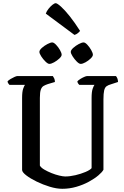

<svg xmlns="http://www.w3.org/2000/svg" viewBox="-20 -1179 777 1199"><path d="M369 0Q333 0 290.5 -13Q248 -26 209 -45Q170 -64 144.5 -83.5Q119 -103 118 -117V-567Q118 -607 125 -626Q132 -645 136 -649H39Q37 -651 32.5 -657Q28 -663 27 -671Q33 -678 45.5 -685.5Q58 -693 70.5 -698.5Q83 -704 88 -704H310Q314 -699 318.5 -689.5Q323 -680 323 -667L279 -654Q264 -649 252.5 -642.5Q241 -636 235 -619.5Q229 -603 229 -568V-145Q236 -132 256.5 -120Q277 -108 302 -98Q327 -88 350.5 -82.5Q374 -77 387 -77Q417 -77 451 -85Q485 -93 513.5 -105Q542 -117 552 -129V-567Q552 -607 559 -626Q566 -645 570 -649H475Q472 -652 468 -657.5Q464 -663 463 -671Q469 -678 481 -685.5Q493 -693 505.5 -698.5Q518 -704 524 -704H704Q709 -699 713 -689Q717 -679 717 -667L674 -653Q656 -648 645.5 -640.5Q635 -633 630.5 -614.5Q626 -596 626 -558V-119Q618 -104 594.5 -84Q571 -64 535.5 -44.5Q500 -25 457 -12.5Q414 0 369 0ZM484 -780Q474 -780 459.5 -794.5Q445 -809 433.5 -827Q422 -845 422 -855Q422 -866 437.5 -880Q453 -894 472 -904Q491 -914 502 -914Q512 -914 525.5 -899.5Q539 -885 549.5 -866.5Q560 -848 560 -837Q560 -827 546 -813.5Q532 -800 514 -790Q496 -780 484 -780ZM288 -780Q279 -780 264 -794.5Q249 -809 237.5 -827Q226 -845 226 -855Q226 -866 241.5 -880Q257 -894 276.5 -904Q296 -914 306 -914Q316 -914 330 -899.5Q344 -885 354.5 -866.5Q365 -848 365 -837Q365 -827 350.5 -813.5Q336 -800 318 -790Q300 -780 288 -780ZM445 -961 266 -1094Q271 -1109 283 -1124Q295 -1139 307.5 -1149Q320 -1159 328 -1159Q337 -1159 361 -1137.5Q385 -1116 416 -1077Q447 -1038 480 -986Q475 -979 465.5 -971.5Q456 -964 445 -961Z"/></svg>

Font: Texturina 72pt SemiBold
Style: Regular
Weight: 600
Designer: Guillermo Torres Carreño
Foundry: Omnibus-Type
Version: Version 1.002; ttfautohint (v1.8.3)